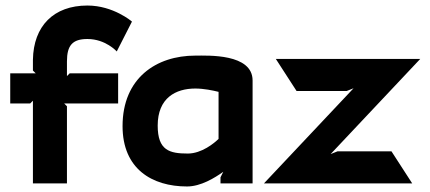

<svg xmlns="http://www.w3.org/2000/svg" viewBox="-20 -663 1555 694"><path d="M17 -289H89L99 -299V0H222V-279L212 -289H407V-398H232L222 -388V-441C222 -499 242 -522 296 -522C362 -522 402 -477 402 -477L457 -585C457 -585 390 -643 296 -643C174 -643 101 -569 99 -447V-408L109 -398H17Z M423 -207C423 -53 529 11 656 11C706 11 756 -20 787 -42L777 -22V0H893V-372C893 -470 731 -462 686 -462C545 -462 423 -381 423 -207ZM550 -209C550 -309 615 -343 686 -343C717 -343 750 -336 770 -331V-161C755 -146 709 -108 659 -108C593 -108 550 -119 550 -209Z M934 0H1470L1395 -116H1200L1175 -106L1499 -450H977L1052 -334H1233L1258 -344Z"/></svg>

Font: Charger EcoBlack
Style: Black
Weight: 1000
Designer: Jasper
Foundry: Cannot Into Space Fonts
Version: Version 1.1